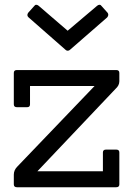

<svg xmlns="http://www.w3.org/2000/svg" viewBox="-20 -786 559 806"><path d="M275 -578Q270 -573 264.5 -573Q259 -573 255 -577L100 -713Q91 -721 98 -732L123 -760Q127 -766 132 -766Q137 -766 142 -762L264 -657L388 -762Q393 -766 398 -766Q403 -766 407 -760L432 -732Q438 -723 430 -713ZM468 0H51Q38 0 38 -12V-53Q38 -72 53 -87L377 -425H106V-348Q106 -336 94 -336H51Q38 -336 38 -348V-480Q38 -492 51 -492H468Q481 -492 481 -480V-445Q481 -427 465 -413L137 -67H412V-146Q412 -158 425 -158H468Q481 -158 481 -146V-12Q481 0 468 0Z"/></svg>

Font: Sanchez
Style: Regular
Weight: 400
Designer: Daniel Hernández
Foundry: LatinoType
Version: Version 1.001